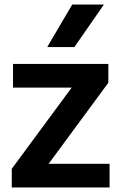

<svg xmlns="http://www.w3.org/2000/svg" viewBox="-20 -828 530 848"><path d="M32 0V-82.5L315 -466V-441H37.5V-545.5H458.5V-462.5L176 -79V-104.5H464V0ZM188.5 -620 299 -808H439L308.5 -620Z"/></svg>

Font: Encode Sans Condensed Thin SemiBold
Style: Regular
Weight: 600
Version: Version 3.002